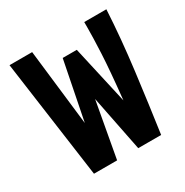

<svg xmlns="http://www.w3.org/2000/svg" viewBox="-118 -564 636 661"><g transform="rotate(-30 200.0 -233.5)"><path d="M71 1 6 -468H96L131 -166L177 -398H233L285 -167Q297 -281 300 -345Q303 -409 303 -444V-468H391Q385 -356 369.5 -233Q354 -110 338 1H247L203 -220L163 1Z"/></g></svg>

Font: Inconsolata Condensed ExtraBold
Style: Regular
Weight: 800
Width: 3
Monospace: yes
Designer: Raph Levien, Cyreal, Brenton Simpson
Foundry: Raph Levien, Cyreal, Google
Version: Version 3.001; ttfautohint (v1.8.2.53-6de2)